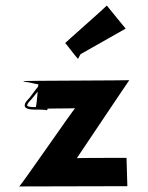

<svg xmlns="http://www.w3.org/2000/svg" viewBox="-20 -791 534 692"><path d="M215 -636C216 -636 260 -578 261 -579C262 -580 263 -581 263 -582C265 -589 285 -616 280 -620C272 -627 257 -595 255 -587L433 -688C433 -687 365 -771 365 -771C366 -770 214 -636 215 -636ZM107 -396C120 -396 130 -396 142 -395C146 -395 149 -392 151 -396C154 -403 143 -404 137 -404H129C120 -404 117 -405 107 -405C97 -405 83 -405 78 -410V-411C78 -419 90 -429 94 -434L103 -445C112 -456 126 -474 135 -485C144 -498 128 -494 120 -496C117 -497 113 -396 106 -398C99 -400 254 -400 251 -401C248 -402 53 -118 49 -119L439 -120L436 -222C435 -222 258 -222 257 -221C257 -221 446 -503 446 -502C446 -501 63 -500 64 -499C67 -495 83 -495 89 -493C98 -491 115 -487 124 -486C111 -473 98 -453 87 -439C81 -432 69 -422 69 -411C69 -397 92 -396 107 -396Z"/></svg>

Font: Hussar Wojna
Style: 3
Weight: 400
Designer: Robert Jablonski
Foundry: Cannot Into Space Fonts
Version: Version 1.01